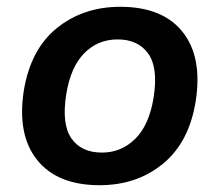

<svg xmlns="http://www.w3.org/2000/svg" viewBox="-20 -535 646 565"><path d="M273 10Q149 10 89.5 -64Q30 -138 50 -268Q70 -390 147.5 -452.5Q225 -515 334 -515Q458 -515 517 -441.5Q576 -368 556 -238Q537 -117 460 -53.5Q383 10 273 10ZM280 -86Q337 -86 378 -126.5Q419 -167 432 -248Q446 -336 416 -377.5Q386 -419 326 -419Q268 -419 228 -378.5Q188 -338 175 -258Q161 -170 190 -128Q219 -86 280 -86Z"/></svg>

Font: Mulish
Style: Bold Italic
Weight: 700
Italic angle: -9°
Designer: Vernon Adams
Foundry: Vernon Adams
Version: Version 3.603; ttfautohint (v1.8.3)